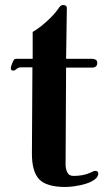

<svg xmlns="http://www.w3.org/2000/svg" viewBox="-20 -738 412 764"><path d="M371 -48Q371 -58 359 -58Q354 -58 349.5 -55.5Q345 -53 340 -51Q325 -44 307.5 -41Q290 -38 273 -38Q254 -38 247.5 -52.5Q241 -67 241 -83L243 -469H346Q367 -469 367 -488Q367 -497 360.5 -500.5Q354 -504 346 -504H243L246 -704Q247 -718 231 -718Q224 -718 219 -712.5Q214 -707 211 -702Q195 -679 165 -652Q135 -625 110 -611V-504H48Q42 -504 39 -503Q36 -502 33 -496Q31 -493 27 -482Q23 -471 23 -467Q23 -457 33 -457Q39 -457 46 -463.5Q53 -470 63 -470H109Q109 -384 108 -298Q107 -212 107 -126Q107 -55 136 -24.5Q165 6 240 6Q255 6 277 3Q299 0 320.5 -6.5Q342 -13 356.5 -23.5Q371 -34 371 -48Z"/></svg>

Font: UoqMunThenKhung
Style: Regular
Weight: 400
Designer: Font-Kai, 金井和夫, 宇文滿月
Foundry: Kazuo Kanai, Moonlit Owen
Version: Version 1.197